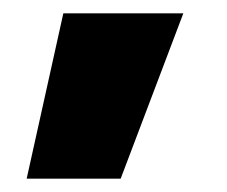

<svg xmlns="http://www.w3.org/2000/svg" viewBox="-20 -184 340 288"><path d="M75 -164H255L161 84H20Z"/></svg>

Font: Protest Strike
Style: Regular
Weight: 400
Designer: Octavio Pardo
Foundry: Ashler Design
Version: Version 2.005; ttfautohint (v1.8.4.7-5d5b)